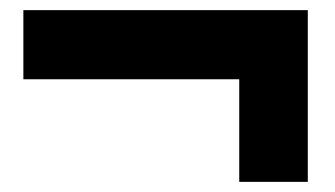

<svg xmlns="http://www.w3.org/2000/svg" viewBox="-20 -544 660 378"><path d="M451 -186V-473L534 -388H26V-524H586V-186Z"/></svg>

Font: Unbounded SemiBold
Style: Regular
Weight: 600
Designer: Luke Prowse, Jean-Baptiste Morizot, Fátima Lázaro, Florian Runge
Foundry: NaN
Version: Version 1.700